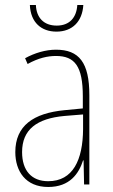

<svg xmlns="http://www.w3.org/2000/svg" viewBox="-20 -735 450 765"><path d="M312 -715H288C285 -666 258 -633 206 -633C154 -633 125 -665 123 -715H99C102 -645 145 -609 205 -609C268 -609 308 -649 312 -715ZM203 -537C162 -537 118 -524 80 -503L90 -480C133 -504 170 -512 203 -512C278 -512 310 -471 310 -351V-303L237 -296C113 -284 41 -234 41 -129C41 -53 82 10 172 10C258 10 294 -43 311 -96H313L315 0H336V-356C336 -486 295 -537 203 -537ZM237 -273 311 -279V-220C310 -98 271 -13 172 -13C106 -13 68 -55 68 -129C68 -219 127 -263 237 -273Z"/></svg>

Font: Noto Sans Myanmar UI Condensed Thin
Style: Regular
Weight: 100
Width: 3
Designer: Monotype Design Team
Foundry: Monotype Imaging Inc.
Version: Version 2.103